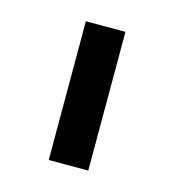

<svg xmlns="http://www.w3.org/2000/svg" viewBox="-61 -652 382 421"><g transform="rotate(15 130.0 -441.5)"><path d="M85 -599.1H174.8V-284.2H85Z"/></g></svg>

Font: Liberation Sans
Style: Regular
Weight: 400
Designer: Steve Matteson
Foundry: Ascender Corporation
Version: Version 2.00.1